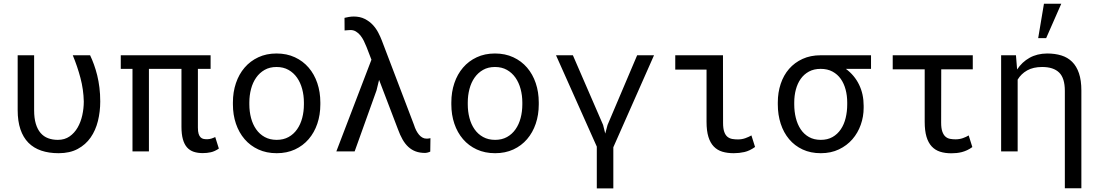

<svg xmlns="http://www.w3.org/2000/svg" viewBox="-20 -832 6041 1055"><path d="M167.5 -528.3V-226.1Q167.5 -182.6 176.8 -151.9Q186 -121.1 203.1 -101.3Q220.2 -81.5 244.4 -72.5Q268.6 -63.5 297.9 -63.5Q335.4 -63.5 362.3 -82.3Q389.2 -101.1 406.5 -131.1Q423.8 -161.1 432.1 -198.7Q440.4 -236.3 440.4 -274.4Q439 -339.8 422.1 -403.6Q405.3 -467.3 379.9 -528.3H475.1Q486.3 -504.9 496.3 -477.3Q506.3 -449.7 514.2 -418Q522 -386.2 526.4 -350.3Q530.8 -314.5 530.8 -274.4Q530.8 -218.8 518.1 -167.2Q505.4 -115.7 478 -76.4Q450.7 -37.1 407.2 -13.7Q363.8 9.8 302.2 9.8Q248.5 9.8 206.8 -4.4Q165 -18.6 136.2 -47.6Q107.4 -76.7 92.3 -121.3Q77.1 -166 77.1 -227.1V-528.3Z M1137.2 -453.6H1067.4V-130.9Q1067.4 -109.4 1071.3 -96.9Q1075.2 -84.5 1082 -77.6Q1088.9 -70.8 1097.9 -68.8Q1106.9 -66.9 1117.7 -66.9Q1130.4 -66.9 1142.3 -70.8Q1154.3 -74.7 1162.6 -79.1L1182.6 -15.6Q1159.7 0 1138.4 4.6Q1117.2 9.3 1094.2 9.3Q1066.4 9.3 1044.4 2Q1022.5 -5.4 1007.6 -22.2Q992.7 -39.1 984.9 -66.9Q977.1 -94.7 977.1 -135.7V-453.6H798.3V0H708V-453.6H643.6V-528.3H1137.2Z M1259.8 -269Q1259.8 -326.2 1276.4 -375.2Q1293 -424.3 1324 -460.4Q1355 -496.6 1399.4 -517.3Q1443.8 -538.1 1499.5 -538.1Q1555.7 -538.1 1600.3 -517.3Q1645 -496.6 1676 -460.4Q1707 -424.3 1723.6 -375.2Q1740.2 -326.2 1740.2 -269V-258.3Q1740.2 -201.2 1723.6 -152.3Q1707 -103.5 1676 -67.4Q1645 -31.2 1600.6 -10.7Q1556.2 9.8 1500.5 9.8Q1444.3 9.8 1399.7 -10.7Q1355 -31.2 1324 -67.4Q1293 -103.5 1276.4 -152.3Q1259.8 -201.2 1259.8 -258.3ZM1350.1 -258.3Q1350.1 -219.2 1359.4 -183.8Q1368.7 -148.4 1387.5 -121.6Q1406.2 -94.7 1434.6 -79.1Q1462.9 -63.5 1500.5 -63.5Q1537.6 -63.5 1565.7 -79.1Q1593.8 -94.7 1612.5 -121.6Q1631.3 -148.4 1640.6 -183.8Q1649.9 -219.2 1649.9 -258.3V-269Q1649.9 -307.6 1640.4 -343Q1630.9 -378.4 1612.1 -405.3Q1593.3 -432.1 1565.2 -448Q1537.1 -463.9 1499.5 -463.9Q1461.9 -463.9 1434.1 -448Q1406.2 -432.1 1387.5 -405.3Q1368.7 -378.4 1359.4 -343Q1350.1 -307.6 1350.1 -269Z M1928.7 0H1828.1L2021 -503.9L1994.1 -573.7Q1987.3 -590.8 1979 -607.7Q1970.7 -624.5 1960 -637.7Q1949.2 -650.9 1935.8 -658.9Q1922.4 -667 1905.8 -667Q1899.4 -667 1889.6 -666Q1879.9 -665 1873.5 -664.6L1873 -733.9Q1881.8 -736.3 1896.5 -738.8Q1911.1 -741.2 1923.3 -741.2Q1958.5 -741.2 1984.4 -728Q2010.3 -714.8 2028.6 -695.1Q2046.9 -675.3 2058.8 -652.1Q2070.8 -628.9 2078.1 -609.4L2254.9 -145.5Q2259.8 -129.4 2266.8 -115.7Q2273.9 -102.1 2282.2 -92Q2290.5 -82 2300.8 -76.2Q2311 -70.3 2322.8 -70.3Q2326.7 -70.3 2329.1 -70.3Q2331.5 -70.3 2333.7 -70.8Q2335.9 -71.3 2338.4 -71.5Q2340.8 -71.8 2345.2 -72.8L2344.2 1Q2338.9 3.9 2330.1 6.1Q2321.3 8.3 2315.4 8.3Q2286.6 8.3 2264.2 0Q2241.7 -8.3 2223.9 -24.7Q2206.1 -41 2192.1 -65.4Q2178.2 -89.8 2166.5 -122.1L2063 -393.1L2048.8 -335Z M2460 -269Q2460 -326.2 2476.6 -375.2Q2493.2 -424.3 2524.2 -460.4Q2555.2 -496.6 2599.6 -517.3Q2644 -538.1 2699.7 -538.1Q2755.9 -538.1 2800.5 -517.3Q2845.2 -496.6 2876.2 -460.4Q2907.2 -424.3 2923.8 -375.2Q2940.4 -326.2 2940.4 -269V-258.3Q2940.4 -201.2 2923.8 -152.3Q2907.2 -103.5 2876.2 -67.4Q2845.2 -31.2 2800.8 -10.7Q2756.3 9.8 2700.7 9.8Q2644.5 9.8 2599.9 -10.7Q2555.2 -31.2 2524.2 -67.4Q2493.2 -103.5 2476.6 -152.3Q2460 -201.2 2460 -258.3ZM2550.3 -258.3Q2550.3 -219.2 2559.6 -183.8Q2568.8 -148.4 2587.6 -121.6Q2606.4 -94.7 2634.8 -79.1Q2663.1 -63.5 2700.7 -63.5Q2737.8 -63.5 2765.9 -79.1Q2793.9 -94.7 2812.7 -121.6Q2831.5 -148.4 2840.8 -183.8Q2850.1 -219.2 2850.1 -258.3V-269Q2850.1 -307.6 2840.6 -343Q2831.1 -378.4 2812.3 -405.3Q2793.5 -432.1 2765.4 -448Q2737.3 -463.9 2699.7 -463.9Q2662.1 -463.9 2634.3 -448Q2606.4 -432.1 2587.6 -405.3Q2568.8 -378.4 2559.6 -343Q2550.3 -307.6 2550.3 -269Z M3481 -528.3H3573.7L3350.1 -22.9V203.1H3259.3V-26.4L3035.2 -528.3H3127.9L3293.9 -145.5L3305.7 -98.1L3318.4 -145.5Z M3690.4 -528.3H3952.6L3953.1 -157.2Q3953.1 -125.5 3959.7 -107.2Q3966.3 -88.9 3977.8 -79.8Q3989.3 -70.8 4003.9 -68.4Q4018.6 -65.9 4034.7 -65.9Q4056.6 -65.9 4075.7 -72.8Q4094.7 -79.6 4108.9 -87.9L4128.9 -24.4Q4098.6 -2.9 4070.3 3.4Q4042 9.8 4011.7 9.8Q3976.6 9.8 3949 1.5Q3921.4 -6.8 3902.1 -26.9Q3882.8 -46.9 3872.6 -79.8Q3862.3 -112.8 3862.3 -162.1V-449.7H3690.4Z M4766.1 -453.6H4627.9Q4675.3 -418.5 4700.4 -366.9Q4725.6 -315.4 4725.6 -251V-239.7Q4725.6 -191.4 4709.7 -146.5Q4693.8 -101.6 4663.8 -66.9Q4633.8 -32.2 4589.8 -11.2Q4545.9 9.8 4490.2 9.8Q4434.1 9.8 4390.1 -10.7Q4346.2 -31.2 4315.9 -67.4Q4285.6 -103.5 4269.8 -152.3Q4253.9 -201.2 4253.9 -258.3V-269Q4253.9 -323.7 4269.8 -371.3Q4285.6 -418.9 4315.9 -453.6Q4346.2 -488.3 4389.9 -508.3Q4433.6 -528.3 4489.3 -528.3H4766.1ZM4344.2 -258.3Q4344.2 -219.2 4353 -183.8Q4361.8 -148.4 4379.6 -121.6Q4397.5 -94.7 4425 -79.1Q4452.6 -63.5 4490.2 -63.5Q4527.3 -63.5 4554.7 -79.1Q4582 -94.7 4600.1 -121.6Q4618.2 -148.4 4626.7 -183.8Q4635.3 -219.2 4635.3 -258.3V-269Q4635.3 -306.2 4626.5 -339.6Q4617.7 -373 4599.9 -398.4Q4582 -423.8 4554.4 -438.7Q4526.9 -453.6 4489.3 -453.6Q4452.1 -453.6 4424.8 -438.7Q4397.5 -423.8 4379.6 -398.4Q4361.8 -373 4353 -339.6Q4344.2 -306.2 4344.2 -269Z M5325.2 -451.2H5151.9L5151.4 -158.2Q5151.4 -127 5158 -108.6Q5164.6 -90.3 5175.3 -81.1Q5186 -71.8 5200.2 -69.1Q5214.4 -66.4 5230.5 -66.4Q5252 -66.4 5270.8 -73Q5289.6 -79.6 5302.7 -87.9L5322.8 -23.9Q5308.1 -13.2 5293.7 -6.6Q5279.3 0 5265.1 3.7Q5251 7.3 5236.6 8.8Q5222.2 10.3 5207.5 10.3Q5172.4 10.3 5145.3 1.5Q5118.2 -7.3 5099.4 -27.6Q5080.6 -47.9 5070.8 -80.8Q5061 -113.8 5061 -163.1V-451.2H4885.3V-528.3H5325.2Z M5562.5 -528.3 5568.8 -450.2Q5595.7 -491.2 5637.2 -514.4Q5678.7 -537.6 5733.4 -538.1Q5777.3 -538.1 5812 -527.3Q5846.7 -516.6 5871.1 -492.4Q5895.5 -468.3 5908.7 -429.4Q5921.9 -390.6 5921.9 -334.5V202.6H5831.1V-332.5Q5831.1 -402.8 5799.8 -433.3Q5768.6 -463.9 5706.5 -463.9Q5657.2 -463.9 5624 -445.1Q5590.8 -426.3 5571.8 -394.5V0H5481V-528.3ZM5716.3 -811.5H5811.5L5728.5 -622.6H5684.6Z"/></svg>

Font: Roboto Mono
Style: Regular
Weight: 400
Designer: Google
Version: Version 2.000985; 2015; ttfautohint (v1.3)